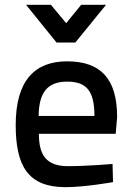

<svg xmlns="http://www.w3.org/2000/svg" viewBox="-20 -764 547 795"><path d="M262 -76C173 -76 141 -120 141 -210H459L465 -279C465 -439 396 -510 258 -510C125 -510 45 -432 45 -246C45 -73 99 10 249 11C334 11 448 -10 448 -10L446 -85C446 -85 339 -76 262 -76ZM140 -284C141 -385 180 -426 258 -426C338 -426 371 -388 371 -284ZM214 -588H292L419 -744H316L254 -668L191 -744H88Z"/></svg>

Font: TitilliumText22L
Style: 600 wt
Weight: 600
Designer: Campivisivi
Foundry: Campivisivi
Version: 1.000